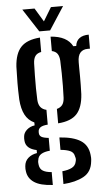

<svg xmlns="http://www.w3.org/2000/svg" viewBox="-62 -801 559 1016"><g transform="rotate(-5 218.0 -293.0)"><path d="M176.5 176Q111 172.5 78.5 151Q46 129.5 41 92.5Q40 86.5 39.5 78.8Q39 71 40 64.5Q42 38 60.5 21.5Q79 5 107.5 0.5V-15.5Q51.5 -27 47.5 -69Q46.5 -77 46.8 -81.5Q47 -86 47.5 -92Q49 -112 66 -127.5Q83 -143 108 -146.5V-162Q75 -177.5 58.8 -209Q42.5 -240.5 39 -289.5Q38 -316 37.5 -337Q37 -358 37.2 -377Q37.5 -396 38 -417Q38.5 -438 39 -464.5Q43.5 -534.5 75.5 -568.2Q107.5 -602 176.5 -607V-530.5Q155 -526.5 145 -512.8Q135 -499 134 -473.5Q133 -444.5 132.5 -409.8Q132 -375 132.2 -341.2Q132.5 -307.5 134 -279.5Q135.5 -254.5 146.5 -241Q157.5 -227.5 177.5 -223V-144.5Q150 -142.5 138.2 -134Q126.5 -125.5 126.5 -110.5Q126.5 -110 126.5 -108.5Q126.5 -107 126.5 -105.5Q126.5 -91.5 137.2 -84.2Q148 -77 176.5 -74V-6Q147.5 -3.5 130.5 6.8Q113.5 17 111 39.5Q109.5 45 109.8 51.5Q110 58 111 63.5Q114 86 130.8 95.8Q147.5 105.5 176.5 107.5ZM233 176V108Q264.5 105 284.2 94.8Q304 84.5 308 62Q310 55.5 309.8 49.5Q309.5 43.5 307 36.5Q303.5 14 283.5 5.5Q263.5 -3 233 -5.5V-71.5Q306.5 -66.5 345.2 -41.8Q384 -17 389.5 34.5Q390.5 41 390.8 50Q391 59 389.5 69Q384 125 340.8 148.5Q297.5 172 233 176ZM233 -146.5V-223Q252 -228 262 -240.8Q272 -253.5 273.5 -278.5Q275 -307 275.2 -340.8Q275.5 -374.5 275 -409.5Q274.5 -444.5 273 -476Q271.5 -500 262.2 -513Q253 -526 233 -530.5V-607Q320 -601 348.5 -546H364Q367 -572.5 385.2 -586.2Q403.5 -600 435 -600V-525.5H423Q398 -525.5 383.8 -509.8Q369.5 -494 369.5 -459V-433Q370 -405 370 -383.2Q370 -361.5 369.8 -339.5Q369.5 -317.5 368.5 -289.5Q364 -219.5 333 -185.5Q302 -151.5 233 -146.5ZM176 -640 96.5 -762.5H161.5L205 -690.5L248.5 -762.5H313L233.5 -640Z"/></g></svg>

Font: Big Shoulders Stencil Text Thin SemiBold
Style: Regular
Weight: 600
Version: Version 2.001